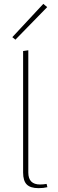

<svg xmlns="http://www.w3.org/2000/svg" viewBox="-20 -974 300 997"><path d="M60 -768 44 -781 205 -954 225 -937ZM180 3Q138 3 119 -16Q100 -35 100 -78V-709L127 -713V-78Q127 -16 188 -16Q204 -16 222 -19L226 -2Q206 3 180 3Z"/></svg>

Font: EauTestInfant Extralight
Style: Regular
Weight: 250
Designer: Christian Thalmann (Catharsis Fonts)
Version: Version 0.001;PS 000.001;hotconv 1.0.88;makeotf.lib2.5.64775